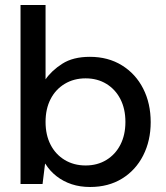

<svg xmlns="http://www.w3.org/2000/svg" viewBox="-20 -735 665 767"><path d="M340 12Q300 12 266.5 1Q233 -10 206 -31Q179 -52 161 -81H160L150 0H62V-715H162V-418Q186 -453 229 -480.5Q272 -508 339 -508Q412 -508 467 -474Q522 -440 552 -381Q582 -322 582 -247Q582 -173 552 -114Q522 -55 467.5 -21.5Q413 12 340 12ZM322 -74Q369 -74 405 -96Q441 -118 461 -157Q481 -196 481 -248Q481 -300 461 -339Q441 -378 405 -400Q369 -422 322 -422Q275 -422 238.5 -400Q202 -378 182 -339Q162 -300 162 -248Q162 -196 182 -157Q202 -118 238.5 -96Q275 -74 322 -74Z"/></svg>

Font: DM Sans 28pt Medium
Style: Regular
Weight: 500
Version: Version 4.004;gftools[0.9.30]